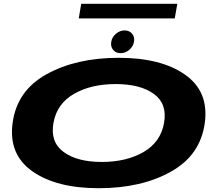

<svg xmlns="http://www.w3.org/2000/svg" viewBox="-20 -986 1159 1013"><path d="M501 7Q277.5 7 150.8 -82.2Q24 -171.5 46.5 -337.5Q69.5 -508 226 -594.5Q382.5 -681 606.2 -681Q830 -681 956.5 -592Q1083 -503 1060.5 -337.5Q1037.5 -167 881.2 -80Q725 7 501 7ZM517 -131.5Q647 -131.5 737.5 -184Q828 -236.5 845.5 -337.5Q863.5 -438.5 791.8 -490.5Q720 -542.5 590 -542.5Q460 -542.5 370 -490.5Q280 -438.5 262 -337.5Q244 -236.5 315.8 -184Q387.5 -131.5 517 -131.5ZM616.5 -705.5Q591.5 -705.5 577 -723Q562.5 -740.5 567 -765.5Q571 -790.5 591.8 -808Q612.5 -825.5 637.5 -825.5Q662.5 -825.5 677 -808Q691.5 -790.5 687 -765.5Q682.5 -740.5 662 -723Q641.5 -705.5 616.5 -705.5ZM395.5 -889 408.5 -966H915.5L902 -889Z"/></svg>

Font: Anybody UltraExpanded Regular
Style: Bold Italic
Weight: 700
Width: 9
Italic angle: -10°
Designer: Tyler Finck
Foundry: Etcetera Type Company
Version: Version 1.010; ttfautohint (v1.8.3) -l 8 -r 50 -G 200 -x 14 